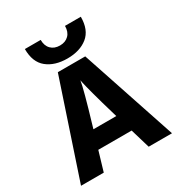

<svg xmlns="http://www.w3.org/2000/svg" viewBox="-206 -1038 1101 1177"><g transform="rotate(-30 345.0 -449.0)"><path d="M428 -898H540Q540 -805 485.5 -761Q431 -717 342 -717Q253 -717 198.5 -761Q144 -805 144 -898H256Q256 -856 279.5 -832.5Q303 -809 342 -809Q381 -809 404.5 -832.5Q428 -856 428 -898ZM262 -262H424L417 -286Q388 -384 369.5 -453Q351 -522 347 -542L343 -562Q335 -507 269 -286ZM502 0 461 -138H225L184 0H23L248 -674H442L667 0Z"/></g></svg>

Font: Hind Bold
Style: Regular
Weight: 700
Designer: Manushi Parikh, Satya Rajpurohit
Foundry: Indian Type Foundry
Version: Version 1.201;PS 1.0;hotconv 1.0.78;makeotf.lib2.5.61930; tt